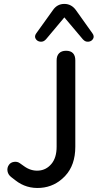

<svg xmlns="http://www.w3.org/2000/svg" viewBox="-20 -932 491 966"><path d="M24.9 -102.6Q33.6 -115.2 50.7 -117.6Q67.8 -120 80.8 -110.2L101.1 -95.8Q135.3 -71 173.9 -73.6Q212.6 -76.2 238.7 -107.3Q264.9 -138.3 264.9 -193.9V-628.3Q264.9 -651.5 277.3 -664Q289.7 -676.6 312.2 -676.6Q335.4 -676.6 347.1 -664.4Q358.9 -652.1 358.9 -628.3V-193.8Q358.9 -101 307.6 -46.6Q256.4 7.8 184.4 13.2Q112.4 18.6 57.3 -24.9L37.4 -40.3Q21.2 -52.3 17.9 -70.2Q14.6 -88.1 24.9 -102.6ZM162.6 -764.5 246.1 -880.9Q267.5 -912.3 303.8 -912.3Q339.4 -912.3 362.1 -880.9L444.9 -764.5Q455.7 -749.9 448.5 -737.1Q441.4 -724.3 425.5 -722.2Q409.6 -720.1 397 -734.1L303.8 -844.5L211.2 -734.1Q198.5 -720.1 182.6 -722.2Q166.7 -724.3 159.3 -737.1Q151.9 -749.9 162.6 -764.5Z"/></svg>

Font: SN Pro Thin
Style: Regular
Weight: 200
Designer: Tobias Whetton
Foundry: Supernotes
Version: Version 1.003;Glyphs 3.3 (3324)